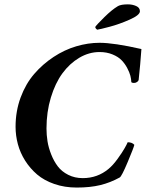

<svg xmlns="http://www.w3.org/2000/svg" viewBox="-20 -846 671 873"><path d="M421.9 -710.9Q413.1 -717.3 413.1 -723.6Q419.4 -733.4 454.6 -768.1Q489.7 -802.7 516.6 -818.4Q530.8 -826.2 561.5 -826.2Q582 -826.2 599.1 -818.6Q616.2 -811 616.2 -794.9Q616.2 -777.3 569.1 -756.6Q522 -735.8 478.8 -724.4Q435.5 -712.9 421.9 -710.9ZM432.6 -609.4Q384.8 -609.4 340.8 -583.5Q296.9 -557.6 263.9 -512.7Q231 -467.8 211.2 -402.3Q191.4 -336.9 191.4 -261.7Q191.4 -232.9 196 -203.6Q200.7 -174.3 212.9 -143.6Q225.1 -112.8 242.9 -89.4Q260.7 -65.9 290.3 -51Q319.8 -36.1 356.4 -36.1Q423.3 -36.1 473.6 -78.1Q493.7 -94.7 514.9 -124Q536.1 -153.3 547.1 -172.9Q558.1 -192.4 560.5 -199.2Q580.6 -199.2 590.8 -187.5Q588.4 -175.3 560.8 -109.6Q533.2 -43.9 524.4 -39.1Q481.9 -15.6 436 -4.4Q390.1 6.8 329.1 6.8Q273.9 6.8 227.3 -9.3Q180.7 -25.4 148.7 -52.7Q116.7 -80.1 94.2 -115.7Q71.8 -151.4 61.3 -190.4Q50.8 -229.5 50.8 -269.5Q50.8 -340.3 73.7 -402.6Q96.7 -464.8 135.3 -509.5Q173.8 -554.2 223.4 -586.9Q272.9 -619.6 326.7 -635.5Q380.4 -651.4 432.6 -651.4Q498 -651.4 623 -623Q623 -615.2 617.4 -553.2Q611.8 -491.2 610.4 -482.4Q609.4 -477.5 603 -473.1Q596.7 -468.8 588.9 -468.8Q580.1 -468.8 577.1 -472.7Q576.7 -485.8 572.8 -501.5Q568.8 -517.1 558.3 -536.9Q547.9 -556.6 532.7 -572.3Q517.6 -587.9 491.5 -598.6Q465.3 -609.4 432.6 -609.4Z"/></svg>

Font: Crimson
Style: BoldItalic
Weight: 700
Italic angle: -11°
Version: Version 0.8